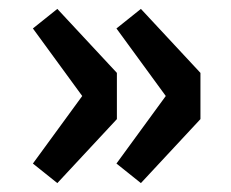

<svg xmlns="http://www.w3.org/2000/svg" viewBox="-20 -468 520 432"><path d="M297 -56 242 -100 353 -252 242 -404 297 -448 431 -304V-200ZM109 -56 54 -100 165 -252 54 -404 109 -448 243 -304V-200Z"/></svg>

Font: TypoPRO Source Sans Pro
Style: Bold
Weight: 700
Designer: Paul D. Hunt
Foundry: Adobe Systems Incorporated
Version: Version 2.020;PS 2.000;hotconv 1.0.86;makeotf.lib2.5.63406